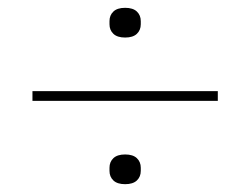

<svg xmlns="http://www.w3.org/2000/svg" viewBox="-20 -551 640 491"><path d="M300 -80Q280 -80 270 -89.5Q260 -99 260 -114V-122Q260 -137 270 -146.5Q280 -156 300 -156Q320 -156 330 -146.5Q340 -137 340 -122V-114Q340 -99 330 -89.5Q320 -80 300 -80ZM300 -455Q280 -455 270 -464.5Q260 -474 260 -489V-497Q260 -512 270 -521.5Q280 -531 300 -531Q320 -531 330 -521.5Q340 -512 340 -497V-489Q340 -474 330 -464.5Q320 -455 300 -455ZM63 -318H537V-293H63Z"/></svg>

Font: IBM Plex Serif ExtLt
Style: Regular
Weight: 200
Designer: Mike Abbink, Paul van der Laan, Pieter van Rosmalen
Foundry: Bold Monday
Version: Version 3.001